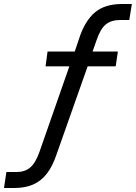

<svg xmlns="http://www.w3.org/2000/svg" viewBox="-51 -748 680 961"><path d="M-31 193 -19 113H32Q73 113 100 90.5Q127 68 147 11L301 -430L316 -416H177L187 -490H337L317 -472L345 -555Q373 -642 423 -685Q473 -728 560 -728H609L596 -648H551Q507 -648 479.5 -626.5Q452 -605 432 -546L406 -472L396 -490H539L528 -416H371L393 -431L233 22Q213 83 184 120.5Q155 158 115 175.5Q75 193 20 193Z"/></svg>

Font: Nunitoga
Style: Medium Italic
Weight: 500
Italic angle: -9°
Designer: Vernon Adams
Foundry: Vernon Adams
Version: Version 1.0